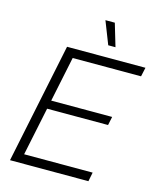

<svg xmlns="http://www.w3.org/2000/svg" viewBox="-135 -1032 931 1126"><g transform="rotate(15 331.0 -469.0)"><path d="M186 -729H662L650 -674H235L178 -400H548L537 -348H167L106 -55H522L511 0H35ZM363 -938H420L461 -800H417Z"/></g></svg>

Font: Mona Sans Light
Style: Italic
Weight: 300
Italic angle: -11.7°
Designer: Deni Anggara
Foundry: GitHub
Version: Version 2.000